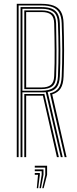

<svg xmlns="http://www.w3.org/2000/svg" viewBox="-20 -820 403 1002"><path d="M67.5 0V-800H197Q234.5 -800 259.6 -790.6Q284.8 -781.2 297.8 -759.1Q310.8 -737 311.8 -698.8Q314.2 -625.8 314.4 -556.9Q314.5 -488 311.8 -420.5Q310.2 -380.2 296.5 -358.8Q282.8 -337.2 252.5 -327.5L327.5 0H317.5L240.8 -333.2Q272.2 -340.5 286.2 -360.8Q300.2 -381 302 -420.5Q305 -489.2 304.9 -558.4Q304.8 -627.5 302 -698.8Q300.8 -733.2 289.1 -753.6Q277.5 -774 254.6 -782.8Q231.8 -791.5 197 -791.5H77.2V0ZM106.8 0V-329.5H193.2Q198.2 -329.5 202.9 -329.5Q207.5 -329.5 211.5 -329.8L287.2 0H277L203.8 -321Q201.2 -320.8 198.6 -320.8Q196 -320.8 193.2 -320.8H116.5V0ZM87.2 0V-783H197Q229 -783 249.8 -774.8Q270.5 -766.5 280.9 -748Q291.2 -729.5 292.2 -698.5Q294.2 -631.8 294.9 -560.6Q295.5 -489.5 292.2 -421.5Q290.5 -383 275.8 -364.1Q261 -345.2 228.8 -340L307.2 0H297.2L219 -338.8Q213.2 -338.5 207.4 -338.2Q201.5 -338 196 -338H97V0ZM97 -346.5H196Q239.5 -346.5 260.1 -363.4Q280.8 -380.2 282.5 -421.8Q285.5 -491.5 285.4 -559.6Q285.2 -627.8 282.5 -697.5Q280.5 -742.2 259 -758.2Q237.5 -774.2 197 -774.2H97ZM106.8 -355V-765.8H197Q234 -765.8 252.9 -751.1Q271.8 -736.5 272.8 -697.5Q274.2 -626.5 274.8 -557.6Q275.2 -488.8 272.8 -421.8Q271.2 -384.8 252.9 -369.9Q234.5 -355 196 -355ZM116.5 -363.5H196Q229.5 -363.5 245.5 -376.8Q261.5 -390 262.8 -422.8Q265.8 -490.5 265.2 -558.6Q264.8 -626.8 262.8 -697.5Q262 -730.8 246.1 -744Q230.2 -757.2 197 -757.2H116.5ZM200.5 162.2 216.2 92.2V54.5H161.5V45H225.8V92.2L207.8 162.2ZM172 162.2 178.5 92.2H161.5V82.8H188V92.2L179.2 162.2ZM186.2 162.2 197.5 92.2V73.5H161.5V64H207V92.2L193.5 162.2Z"/></svg>

Font: Big Shoulders Inline Text Thin ExtraLight
Style: Regular
Weight: 250
Version: Version 2.002